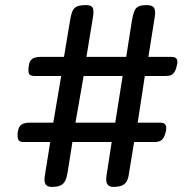

<svg xmlns="http://www.w3.org/2000/svg" viewBox="-20 -719 766 753"><path d="M183 14Q165 14 158.5 3.5Q152 -7 156 -31L177 -162H72Q58 -162 53 -169.5Q48 -177 49 -195Q51 -213 56.5 -222Q62 -231 72.5 -234.5Q83 -238 97 -238H189L220 -421H114Q100 -421 95 -428Q90 -435 92 -452Q93 -471 99 -480Q105 -489 115 -492.5Q125 -496 139 -496H231L256 -646Q260 -668 266 -679Q272 -690 284 -694.5Q296 -699 318 -699Q339 -699 344 -687.5Q349 -676 344 -648L319 -496H475L498 -642Q502 -664 507 -676Q512 -688 523 -693.5Q534 -699 556 -699Q577 -699 584 -688.5Q591 -678 587 -653L562 -496H652Q669 -496 673.5 -487Q678 -478 673 -460Q669 -442 662 -433.5Q655 -425 647 -423Q639 -421 628 -421H548L520 -238H609Q625 -238 629.5 -228.5Q634 -219 631 -206Q627 -187 620.5 -177.5Q614 -168 605.5 -165Q597 -162 585 -162H506L486 -40Q484 -22 478 -10Q472 2 459.5 8Q447 14 424 14Q408 14 401 3.5Q394 -7 398 -32L418 -162H264L245 -42Q242 -23 236 -10.5Q230 2 218 8Q206 14 183 14ZM276 -238H432L461 -421H308Z"/></svg>

Font: Fredoka SemiCondensed
Style: Regular
Weight: 400
Width: 4
Designer: Ben Nathan
Foundry: Milena B. Brandão, Ben Nathan
Version: Version 2.001